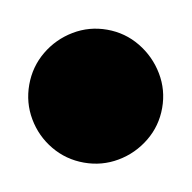

<svg xmlns="http://www.w3.org/2000/svg" viewBox="-74 -1045 249 249"><g transform="rotate(10 50.5 -920.5)"><path d="M-37.3 -920Q-37.3 -896.3 -25.5 -876.3Q-13.7 -856.3 6.3 -844.5Q26.3 -832.7 50 -832.7Q73.7 -832.7 93.7 -844.5Q113.7 -856.3 125.7 -876.3Q137.7 -896.3 137.7 -920Q137.7 -943.7 125.7 -963.7Q113.7 -983.7 93.7 -995.7Q73.7 -1007.7 50 -1007.7Q26.3 -1007.7 6.3 -995.7Q-13.7 -983.7 -25.5 -963.7Q-37.3 -943.7 -37.3 -920Z"/></g></svg>

Font: Linefont Thin
Style: Regular
Weight: 100
Monospace: yes
Version: Version 3.002;gftools[0.9.33]